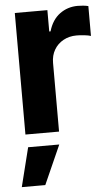

<svg xmlns="http://www.w3.org/2000/svg" viewBox="-55 -590 486 859"><g transform="rotate(-5 188.0 -160.0)"><path d="M44.3 0V-545.9H190.6V-450H196.5Q211.3 -501.1 246.5 -527.1Q281.7 -553.1 327.3 -553.1Q338.7 -553.1 351.8 -551.9Q364.8 -550.6 374.8 -548V-413.9Q364.3 -417.5 345.5 -419.6Q326.7 -421.7 310.7 -421.7Q277.6 -421.7 251.4 -407.3Q225.1 -392.9 210.2 -367.4Q195.3 -342 195.3 -308.4V0ZM7.6 233 51.4 57.6H191.2L113.1 233Z"/></g></svg>

Font: Inter Tight
Style: Regular
Weight: 400
Designer: Rasmus Andersson
Foundry: rsms
Version: Version 3.002